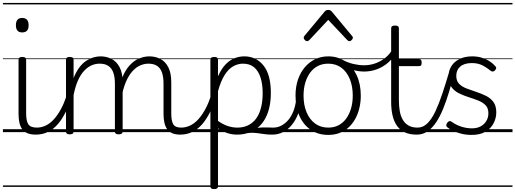

<svg xmlns="http://www.w3.org/2000/svg" viewBox="-20 -905 3530 1315"><path d="M226 17Q193 17 169.5 8Q146 -1 132.5 -19.5Q119 -38 113 -64.5Q107 -91 107 -126V-496Q107 -506 113.5 -510.5Q120 -515 132 -515Q146 -515 152.5 -510.5Q159 -506 159 -496V-128Q159 -77 174 -54Q189 -31 233 -31Q242 -31 246.5 -23.5Q251 -16 250.5 -7Q250 2 244 9.5Q238 17 226 17ZM132 -683Q110 -683 99.5 -695.5Q89 -708 89 -732Q89 -757 99.5 -769.5Q110 -782 132 -782Q154 -782 165 -769.5Q176 -757 176 -732Q176 -707 165 -695Q154 -683 132 -683ZM0 365H300V375H0ZM0 -20H300V0H0ZM0 -505H300V-500H0ZM0 -885H300V-875H0Z M225 17Q214 17 208.5 9.5Q203 2 203.5 -7Q204 -16 211 -23.5Q218 -31 231 -31Q265 -31 295 -46Q325 -61 350.5 -89.5Q376 -118 397.5 -158Q419 -198 436 -249Q439 -259 448 -259Q457 -259 463.5 -252Q470 -245 467 -235Q451 -180 428 -134Q405 -88 375.5 -54Q346 -20 308.5 -1.5Q271 17 225 17ZM300 365V375ZM300 -20V0ZM300 -505V-500ZM300 -885V-875Z M1215 17Q1183 17 1161 8Q1139 -1 1125.5 -19.5Q1112 -38 1106 -64.5Q1100 -91 1100 -126V-332Q1100 -376 1090 -406.5Q1080 -437 1057 -453Q1034 -469 996 -469Q968 -469 939.5 -456.5Q911 -444 886 -416Q861 -388 841.5 -342Q822 -296 811 -229H787Q793 -311 814.5 -366.5Q836 -422 866.5 -456Q897 -490 933 -504.5Q969 -519 1003 -519Q1045 -519 1079 -501Q1113 -483 1133 -444Q1153 -405 1153 -341V-128Q1153 -77 1166.5 -54Q1180 -31 1221 -31Q1230 -31 1234.5 -23.5Q1239 -16 1238.5 -7Q1238 2 1232.5 9.5Q1227 17 1215 17ZM457 15Q444 15 438 10.5Q432 6 432 -4V-496Q432 -506 438 -510.5Q444 -515 457 -515Q471 -515 477.5 -510.5Q484 -506 484 -496V-370Q501 -413 523 -442.5Q545 -472 570.5 -488.5Q596 -505 621 -512Q646 -519 668 -519Q711 -519 745 -501Q779 -483 799.5 -444Q820 -405 820 -341V-4Q820 6 813 10.5Q806 15 793 15Q779 15 773 10.5Q767 6 767 -4V-332Q767 -376 756.5 -406.5Q746 -437 723 -453Q700 -469 662 -469Q635 -469 608.5 -458Q582 -447 557.5 -421.5Q533 -396 514.5 -355Q496 -314 484 -254V-4Q484 6 477.5 10.5Q471 15 457 15ZM300 365H1289V375H300ZM300 -20H1289V0H300ZM300 -505H1289V-500H300ZM300 -885H1289V-875H300Z M1214 17Q1203 17 1197.5 9.5Q1192 2 1192.5 -7Q1193 -16 1200 -23.5Q1207 -31 1220 -31Q1254 -31 1284 -46Q1314 -61 1339.5 -89.5Q1365 -118 1386.5 -158Q1408 -198 1425 -249Q1428 -259 1437 -259Q1446 -259 1452.5 -252Q1459 -245 1456 -235Q1440 -180 1417 -134Q1394 -88 1364.5 -54Q1335 -20 1297.5 -1.5Q1260 17 1214 17ZM1289 365V375ZM1289 -20V0ZM1289 -505V-500ZM1289 -885V-875Z M1845 17Q1814 17 1790 13.5Q1766 10 1744 7Q1722 4 1698 4.5Q1674 5 1644 13L1670 -13Q1704 -23 1729 -27Q1754 -31 1773.5 -32Q1793 -33 1811.5 -32Q1830 -31 1851 -31Q1860 -31 1864 -23.5Q1868 -16 1867 -7Q1866 2 1860 9.5Q1854 17 1845 17ZM1446 390Q1433 390 1427 385.5Q1421 381 1421 371V-496Q1421 -506 1427.5 -510.5Q1434 -515 1448 -515Q1461 -515 1467 -510.5Q1473 -506 1473 -496V-382Q1497 -436 1526.5 -465.5Q1556 -495 1588 -507Q1620 -519 1653 -519Q1734 -519 1784.5 -456.5Q1835 -394 1835 -269Q1835 -217 1825.5 -173Q1816 -129 1797 -94Q1778 -59 1750 -34.5Q1722 -10 1685 3.5Q1648 17 1603 17Q1569 17 1537 6.5Q1505 -4 1473 -26V371Q1473 381 1466.5 385.5Q1460 390 1446 390ZM1473 -77Q1508 -52 1541 -41.5Q1574 -31 1605 -31Q1637 -31 1664 -40.5Q1691 -50 1712.5 -69Q1734 -88 1748.5 -116Q1763 -144 1771 -182Q1779 -220 1779 -267Q1779 -328 1764.5 -373.5Q1750 -419 1720.5 -444Q1691 -469 1644 -469Q1609 -469 1576.5 -450.5Q1544 -432 1518 -390.5Q1492 -349 1473 -280ZM1289 365H1920V375H1289ZM1289 -20H1920V0H1289ZM1289 -505H1920V-500H1289ZM1289 -885H1920V-875H1289Z M1845 17Q1834 17 1828.5 9.5Q1823 2 1823.5 -7Q1824 -16 1831 -23.5Q1838 -31 1851 -31Q1882 -31 1908.5 -45.5Q1935 -60 1955.5 -84.5Q1976 -109 1989 -142.5Q2002 -176 2008 -215Q2009 -226 2018 -229Q2027 -232 2035 -228Q2043 -224 2042 -213Q2037 -165 2021 -123.5Q2005 -82 1979.5 -50.5Q1954 -19 1920 -1Q1886 17 1845 17ZM1920 365V375ZM1920 -20V0ZM1920 -505V-500ZM1920 -885V-875Z M2228 19Q2160 19 2109.5 -15Q2059 -49 2031.5 -109.5Q2004 -170 2004 -250Q2004 -310 2020.5 -359Q2037 -408 2067.5 -444Q2098 -480 2138.5 -499.5Q2179 -519 2228 -519Q2294 -519 2344 -485Q2394 -451 2422.5 -390.5Q2451 -330 2451 -250Q2451 -203 2440.5 -161.5Q2430 -120 2411 -87Q2392 -54 2365 -30Q2338 -6 2303.5 6.5Q2269 19 2228 19ZM2228 -31Q2267 -31 2297.5 -46.5Q2328 -62 2350 -91.5Q2372 -121 2384 -161.5Q2396 -202 2396 -250Q2396 -315 2375.5 -364.5Q2355 -414 2317.5 -441.5Q2280 -469 2228 -469Q2189 -469 2158 -453.5Q2127 -438 2105 -408.5Q2083 -379 2071 -339Q2059 -299 2059 -250Q2059 -186 2079.5 -136.5Q2100 -87 2138 -59Q2176 -31 2228 -31ZM1920 365H2521V375H1920ZM1920 -20H2521V0H1920ZM1920 -505H2521V-500H1920ZM1920 -885H2521V-875H1920Z M2474 -415Q2439 -415 2401 -425Q2363 -435 2317 -457Q2307 -461 2305 -468.5Q2303 -476 2306 -483Q2309 -490 2315 -493.5Q2321 -497 2328 -494Q2365 -475 2402 -466.5Q2439 -458 2474 -458Q2516 -458 2554.5 -472.5Q2593 -487 2623 -512.5Q2653 -538 2669 -570Q2674 -581 2683 -580Q2692 -579 2697 -571.5Q2702 -564 2697 -552Q2676 -510 2641.5 -479Q2607 -448 2564 -431.5Q2521 -415 2474 -415ZM2521 365V375ZM2521 -20V0ZM2521 -505V-500ZM2521 -885V-875Z M2083 -623Q2075 -623 2067.5 -631Q2060 -639 2060 -647Q2060 -649 2061 -652Q2062 -655 2065 -659L2203 -825Q2208 -831 2213.5 -834Q2219 -837 2228 -837Q2237 -837 2242.5 -834Q2248 -831 2253 -825L2391 -659Q2395 -655 2396 -652Q2397 -649 2397 -647Q2397 -639 2389 -631Q2381 -623 2373 -623Q2368 -623 2364.5 -625.5Q2361 -628 2357 -632L2228 -769L2100 -632Q2096 -628 2092 -625.5Q2088 -623 2083 -623Z M2834 17Q2787 17 2754 2Q2721 -13 2700 -42Q2679 -71 2669 -112.5Q2659 -154 2659 -206V-711Q2659 -721 2665.5 -725.5Q2672 -730 2685 -730Q2699 -730 2705.5 -725.5Q2712 -721 2712 -711V-500H2849Q2860 -500 2864 -494Q2868 -488 2868 -475Q2868 -463 2864 -457.5Q2860 -452 2849 -452H2712V-217Q2712 -178 2718 -144Q2724 -110 2738.5 -85Q2753 -60 2777.5 -45.5Q2802 -31 2841 -31Q2851 -31 2856 -23.5Q2861 -16 2860.5 -7Q2860 2 2853.5 9.5Q2847 17 2834 17ZM2521 365H2909V375H2521ZM2521 -20H2909V0H2521ZM2521 -505H2909V-500H2521ZM2521 -885H2909V-875H2521Z M2835 17Q2824 17 2819.5 9.5Q2815 2 2816 -7Q2817 -16 2823 -23.5Q2829 -31 2840 -31Q2878 -31 2908 -61Q2938 -91 2962.5 -143.5Q2987 -196 3010 -265Q3033 -334 3056 -412Q3059 -423 3069 -424.5Q3079 -426 3087 -420Q3095 -414 3092 -403Q3074 -337 3055.5 -275.5Q3037 -214 3015.5 -161Q2994 -108 2967.5 -68Q2941 -28 2908.5 -5.5Q2876 17 2835 17ZM2909 365H2959V375H2909ZM2909 -20H2959V0H2909ZM2909 -505H2959V-500H2909ZM2909 -885H2959V-875H2909Z M3210 19Q3173 19 3140.5 11Q3108 3 3083.5 -9Q3059 -21 3044 -33Q3036 -39 3036.5 -47.5Q3037 -56 3044 -65Q3051 -74 3058.5 -75.5Q3066 -77 3075 -70Q3102 -50 3138.5 -38Q3175 -26 3212 -26Q3247 -26 3272 -39.5Q3297 -53 3311 -76.5Q3325 -100 3325 -130Q3325 -165 3305 -185Q3285 -205 3254 -217Q3223 -229 3188.5 -240Q3154 -251 3122.5 -266.5Q3091 -282 3071.5 -309.5Q3052 -337 3052 -382Q3052 -421 3071.5 -452Q3091 -483 3127.5 -501Q3164 -519 3214 -519Q3251 -519 3282 -509Q3313 -499 3336 -483.5Q3359 -468 3373 -451Q3380 -444 3378 -436.5Q3376 -429 3369 -422Q3362 -415 3354 -415Q3346 -415 3338 -422Q3307 -447 3278.5 -460Q3250 -473 3212 -473Q3160 -473 3132.5 -449.5Q3105 -426 3105 -386Q3105 -351 3124.5 -331Q3144 -311 3175.5 -299Q3207 -287 3242 -275.5Q3277 -264 3308.5 -248.5Q3340 -233 3359.5 -206.5Q3379 -180 3379 -135Q3379 -97 3361 -61.5Q3343 -26 3306 -3.5Q3269 19 3210 19ZM2959 365H3490V375H2959ZM2959 -20H3490V0H2959ZM2959 -505H3490V-500H2959ZM2959 -885H3490V-875H2959Z"/></svg>

Font: Playwrite IT Moderna Guides
Style: Regular
Weight: 400
Designer: Veronika Burian, José Scaglione
Foundry: TypeTogether
Version: Version 1.003